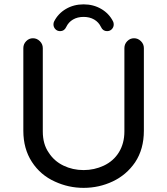

<svg xmlns="http://www.w3.org/2000/svg" viewBox="-20 -866 780 896"><path d="M229.5 -752Q229.5 -759.8 232.4 -765.6Q251 -802.7 287.6 -824.2Q324.2 -845.7 370.1 -845.7Q416 -845.7 452.6 -824.2Q489.3 -802.7 507.8 -765.6Q510.7 -759.8 510.7 -752Q510.7 -739.3 502 -730Q493.2 -720.7 479.5 -720.7Q460 -720.7 451.2 -740.2Q440.4 -762.7 419.4 -774.9Q398.4 -787.1 370.1 -787.1Q341.8 -787.1 320.8 -774.9Q299.8 -762.7 289.1 -740.2Q280.3 -720.7 260.7 -720.7Q247.1 -720.7 238.3 -730Q229.5 -739.3 229.5 -752ZM236.3 -18.6Q168.9 -48.8 128.9 -110.4Q88.9 -171.9 88.9 -255.9V-641.6Q88.9 -660.2 102.1 -673.8Q115.2 -687.5 133.8 -687.5Q152.3 -687.5 166 -673.8Q179.7 -660.2 179.7 -641.6V-252.9Q179.7 -193.4 207 -154.3Q232.4 -114.3 275.9 -93.3Q319.3 -72.3 370.1 -72.3Q419.9 -72.3 463.9 -92.8Q509.8 -114.3 535.2 -155.8Q560.5 -197.3 560.5 -252.9V-641.6Q560.5 -660.2 573.7 -673.8Q586.9 -687.5 605.5 -687.5Q624 -687.5 637.7 -673.8Q651.4 -660.2 651.4 -641.6V-255.9Q651.4 -169.9 610.4 -108.4Q570.3 -49.8 506.3 -19.5Q442.4 10.7 370.1 10.7Q299.8 10.7 236.3 -18.6Z"/></svg>

Font: KTXP_ComRound
Style: Medium
Weight: 500
Version: Version 1.01;May 16, 2022;FontCreator 13.0.0.2683 64-bit